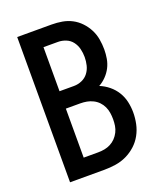

<svg xmlns="http://www.w3.org/2000/svg" viewBox="-136 -824 772 913"><g transform="rotate(-20 250.0 -367.5)"><path d="M60 0V-735H234Q261 -735 287 -730.5Q313 -726 336 -714Q359 -702 377.5 -682.5Q396 -663 408 -639.5Q420 -616 424.5 -590Q429 -564 429 -538Q429 -515 425 -492Q421 -469 410.5 -448.5Q400 -428 383.5 -411Q367 -394 347 -383Q372 -373 393.5 -355.5Q415 -338 429.5 -314.5Q444 -291 450 -264Q456 -237 456 -210Q456 -181 450 -152.5Q444 -124 430 -98.5Q416 -73 394.5 -53.5Q373 -34 347 -21.5Q321 -9 292 -4.5Q263 0 234 0ZM161 -424H234Q255 -424 274.5 -432.5Q294 -441 306.5 -457.5Q319 -474 324 -494.5Q329 -515 329 -536Q329 -557 324 -577.5Q319 -598 306.5 -614.5Q294 -631 274.5 -639Q255 -647 234 -647H161ZM161 -88H234Q251 -88 267 -91Q283 -94 297.5 -101.5Q312 -109 323.5 -121Q335 -133 342.5 -148Q350 -163 352.5 -179Q355 -195 355 -212Q355 -228 352.5 -244.5Q350 -261 343 -276Q336 -291 324.5 -303Q313 -315 298 -322.5Q283 -330 267 -333Q251 -336 234 -336H161Z"/></g></svg>

Font: Iosevka Term Semibold
Style: Regular
Weight: 600
Monospace: yes
Designer: Belleve Invis
Foundry: Belleve Invis
Version: Version 31.4.0